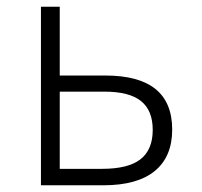

<svg xmlns="http://www.w3.org/2000/svg" viewBox="-20 -552 603 572"><path d="M102 0V-532H158V-327H294Q493 -327 493 -166Q493 -85 441 -42.5Q389 0 288 0ZM158 -49H284Q362 -49 398.5 -77.5Q435 -106 435 -165Q435 -223 400 -251Q365 -279 291 -279H158Z"/></svg>

Font: Noto Sans Mono SemiCondensed Light
Style: Regular
Weight: 300
Width: 4
Designer: Monotype Design Team
Foundry: Monotype Imaging Inc.
Version: Version 2.014; ttfautohint (v1.8.4.7-5d5b)